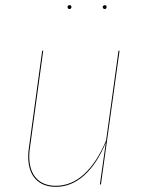

<svg xmlns="http://www.w3.org/2000/svg" viewBox="-20 -713 557 742"><path d="M89 -109Q89 -126 92 -144L143 -517H147L96 -144Q93 -126 93 -109Q93 -54 120 -24.5Q147 5 196 5Q256 5 305.5 -40.5Q355 -86 390 -170L438 -517H442L370 0H366L389 -162Q355 -80 305.5 -35.5Q256 9 196 9Q145 9 117 -21.5Q89 -52 89 -109ZM241 -686Q241 -689 243 -691Q245 -693 249 -693Q256 -693 256 -686Q256 -683 254 -680.5Q252 -678 248 -678Q245 -678 243 -680.5Q241 -683 241 -686ZM377 -686Q377 -689 379.5 -691Q382 -693 385 -693Q392 -693 392 -686Q392 -683 390 -680.5Q388 -678 385 -678Q381 -678 379 -680.5Q377 -683 377 -686Z"/></svg>

Font: Fira Sans Condensed Four
Style: Italic
Weight: 100
Width: 3
Italic angle: -8°
Designer: bBox Type GmbH & Carrois Corporate GbR & Edenspiekermann AG
Foundry: bBox Type GmbH & Carrois Corporate GbR & Edenspiekermann AG
Version: Version 4.301